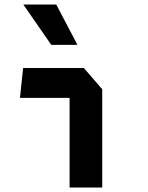

<svg xmlns="http://www.w3.org/2000/svg" viewBox="-20 -838 660 858"><path d="M291 -426.5 319.4 -400.6H69.2L83.3 -534.2H354.6L436.8 -439.2V0H291ZM84.3 -817.7H231.4L326.2 -637.4H209.2Z"/></svg>

Font: Monaspace Krypton Var
Style: Regular
Weight: 400
Designer: Riley Cran and the Lettermatic Team
Version: Version 1.101 (Monaspace Krypton Var)